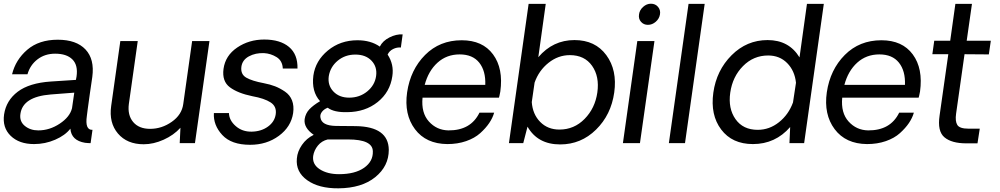

<svg xmlns="http://www.w3.org/2000/svg" viewBox="-24 -771 5383 1034"><path d="M159.2 4.9Q79.1 4.9 33.4 -39.6Q-12.2 -84 -2 -154.8Q9.3 -230 71.5 -277.1Q133.8 -324.2 250 -332L384.8 -340.8L388.2 -358.9Q397 -419.9 366 -450.9Q335 -481.9 272.9 -481.9Q217.8 -481.9 178 -451.4Q138.2 -420.9 124 -371.1H41Q60.1 -449.2 123 -503.2Q186 -557.1 287.1 -557.1Q387.2 -557.1 436.5 -504.6Q485.8 -452.1 473.1 -356.9Q467.3 -316.9 460.2 -268.6Q453.1 -220.2 448.5 -184.1Q443.8 -147.9 443.8 -147Q432.6 -69.8 474.1 -71.8L463.9 0Q451.7 0 434.1 -2Q359.9 -14.2 355 -78.1Q327.1 -42 273.2 -18.6Q219.2 4.9 159.2 4.9ZM182.1 -68.8Q243.2 -68.8 297.6 -105Q352.1 -141.1 363.8 -188L376 -272L249 -262.2Q98.1 -250 85.9 -157.2Q80.1 -117.2 109.6 -93Q139.2 -68.8 182.1 -68.8Z M1104 -549.8 1025.9 0H943.8L947.8 -83Q911.6 -43 857.2 -18.6Q802.7 5.9 750 5.9Q660.2 5.9 611.1 -52Q562 -109.9 574.7 -200.2L624 -549.8H717.8L669.9 -210.9Q662.1 -150.9 693.1 -114Q724.1 -77.1 784.2 -77.1Q847.2 -77.1 901.1 -115Q955.1 -152.8 962.9 -210.9L1010.7 -549.8Z M1322.8 8.8Q1221.7 8.8 1172.9 -44.2Q1124 -97.2 1127.9 -162.1H1209Q1210 -123 1245.4 -92Q1280.8 -61 1331.8 -62Q1382.8 -63 1418.9 -89.1Q1455.1 -115.2 1460.9 -155.8Q1466.8 -197.8 1433.3 -219.5Q1399.9 -241.2 1335 -252.9Q1256.8 -269 1213.9 -301Q1170.9 -333 1179.7 -399.9Q1189.5 -471.7 1253.2 -514.9Q1316.9 -558.1 1398.9 -558.1Q1484.9 -558.1 1532.5 -518.1Q1580.1 -478 1578.1 -401.9H1499Q1497.1 -443.8 1465.6 -463.4Q1434.1 -482.9 1397.9 -484.9Q1352.1 -486.8 1316.4 -467.5Q1280.8 -448.2 1275.9 -411.1Q1271 -371.1 1302 -353Q1333 -335 1396 -323.2Q1431.2 -316.4 1457.5 -306.2Q1483.9 -295.9 1510.5 -277.8Q1537.1 -259.8 1548.6 -230.5Q1560.1 -201.2 1554.7 -162.1Q1543.5 -87.9 1478 -39.6Q1412.6 8.8 1322.8 8.8Z M1798.8 243.2Q1692.9 244.1 1630.4 199.5Q1567.9 154.8 1574.7 83Q1577.6 44.9 1602.1 9.5Q1626.5 -25.9 1665.5 -44.9Q1610.4 -83 1616.7 -129.9Q1621.6 -160.6 1642.1 -182.4Q1662.6 -204.1 1699.7 -226.1Q1652.8 -277.8 1663.6 -363.8Q1674.8 -443.8 1741.7 -499Q1808.6 -554.2 1900.9 -554.2Q1972.7 -554.2 2021.5 -520Q2036.6 -550.8 2073.2 -569.3Q2109.9 -587.9 2144.5 -585.9L2134.8 -515.1Q2113.8 -517.1 2093.3 -507.1Q2072.8 -497.1 2063.5 -477.1Q2098.6 -423.8 2088.9 -360.8Q2076.7 -274.9 2009.8 -221.4Q1942.9 -168 1846.7 -167Q1774.9 -165 1740.7 -190.9Q1720.7 -183.1 1709.7 -168.5Q1698.7 -153.8 1701.7 -138.2Q1707.5 -94.2 1784.7 -92.8L1892.6 -91.8Q2068.4 -88.9 2069.8 36.1Q2069.8 124 1996.8 183.1Q1923.8 242.2 1798.8 243.2ZM2001.5 -361.8Q2008.3 -410.6 1977.1 -443.8Q1945.8 -477.1 1889.6 -477.1Q1834.5 -477.1 1794.7 -444.1Q1754.9 -411.1 1746.6 -360.8Q1739.7 -312 1771.2 -278.6Q1802.7 -245.1 1856.4 -245.1Q1912.6 -245.1 1953.6 -278.6Q1994.6 -312 2001.5 -361.8ZM1983.9 43.9Q1982.9 -20 1850.6 -20H1740.7Q1708.5 -12.2 1688 12.9Q1667.5 38.1 1662.6 68.8Q1656.7 113.8 1697.8 140.4Q1738.8 167 1801.8 167Q1887.7 167 1936.8 132.6Q1985.8 98.1 1983.9 43.9Z M2670.4 -277.8Q2664.6 -248 2663.1 -245.1H2251.5Q2243.7 -163.1 2285.9 -116.5Q2328.1 -69.8 2391.1 -68.8Q2511.2 -67.9 2558.1 -164.1H2637.2Q2629.4 -136.2 2610.8 -108.6Q2592.3 -81.1 2562.3 -54Q2532.2 -26.9 2486.3 -11Q2440.4 4.9 2385.3 4.9Q2270 3.9 2210.7 -75.4Q2151.4 -154.8 2168.5 -273.9Q2186.5 -396 2265.4 -475.1Q2344.2 -554.2 2462.4 -554.2Q2575.2 -554.2 2631.3 -478Q2687.5 -401.9 2670.4 -277.8ZM2263.2 -314H2589.4Q2592.3 -389.2 2556.9 -433.6Q2521.5 -478 2451.4 -478Q2381.3 -478 2332.3 -433.6Q2283.2 -389.2 2263.2 -314Z M3069.8 -555.2Q3181.6 -555.2 3241.2 -474.1Q3300.8 -393.1 3283.9 -272.9Q3267.1 -152.8 3186 -73Q3105 6.8 2992.7 6.8Q2871.6 6.8 2816.9 -88.9L2793.9 0H2716.8L2822.8 -750H2915L2875 -462.9Q2953.6 -555.2 3069.8 -555.2ZM2988.8 -73.2Q3067.9 -73.2 3124.3 -130.6Q3180.7 -188 3192.9 -272.9Q3205.1 -358.9 3164.6 -416.5Q3124 -474.1 3044.9 -474.1Q2981.9 -474.1 2929.9 -432.6Q2877.9 -391.1 2855 -326.2L2839.8 -221.2Q2844.7 -155.3 2885.3 -114.3Q2925.8 -73.2 2988.8 -73.2Z M3417.5 -693.8Q3420.4 -716.8 3439.5 -733.9Q3458.5 -751 3481.4 -751Q3505.4 -751 3519.8 -733.9Q3534.2 -716.8 3530.3 -693.8Q3526.4 -669.9 3507.3 -653.6Q3488.3 -637.2 3465.3 -637.2Q3442.4 -637.2 3428 -653.6Q3413.6 -669.9 3417.5 -693.8ZM3408.2 -549.8H3500.5L3422.4 0H3330.6Z M3578.1 0 3684.1 -750H3771L3665 0Z M4412.6 -750 4306.6 0H4227.5L4231.4 -86.9Q4151.4 4.9 4030.8 4.9Q3918.9 4.9 3859.9 -73.5Q3800.8 -151.9 3817.6 -272Q3834.5 -392.1 3916 -473.6Q3997.6 -555.2 4109.9 -555.2Q4225.1 -555.2 4281.7 -461.9L4321.8 -750ZM4056.6 -71.8Q4119.6 -71.8 4171.1 -112.8Q4222.7 -153.8 4246.6 -219.2L4262.7 -325.2Q4255.9 -390.1 4215.3 -431.2Q4174.8 -472.2 4112.8 -472.2Q4033.7 -472.2 3977.3 -415Q3920.9 -357.9 3908.7 -272Q3896.5 -187 3937 -129.4Q3977.5 -71.8 4056.6 -71.8Z M4930.7 -277.8Q4924.8 -248 4923.3 -245.1H4511.7Q4503.9 -163.1 4546.1 -116.5Q4588.4 -69.8 4651.4 -68.8Q4771.5 -67.9 4818.4 -164.1H4897.5Q4889.6 -136.2 4871.1 -108.6Q4852.5 -81.1 4822.5 -54Q4792.5 -26.9 4746.6 -11Q4700.7 4.9 4645.5 4.9Q4530.3 3.9 4470.9 -75.4Q4411.6 -154.8 4428.7 -273.9Q4446.8 -396 4525.6 -475.1Q4604.5 -554.2 4722.7 -554.2Q4835.4 -554.2 4891.6 -478Q4947.8 -401.9 4930.7 -277.8ZM4523.4 -314H4849.6Q4852.5 -389.2 4817.1 -433.6Q4781.7 -478 4711.7 -478Q4641.6 -478 4592.5 -433.6Q4543.5 -389.2 4523.4 -314Z M5180.2 1Q5101.1 1 5062.3 -31.5Q5023.4 -64 5036.1 -148.9L5083 -479H4997.1L5007.3 -551.8H5093.3L5121.1 -750H5210.4L5182.1 -551.8H5312L5301.3 -478L5170.4 -479L5125 -159.2Q5119.1 -118.2 5131.6 -98.1Q5144 -78.1 5191.4 -78.1H5252.4L5240.2 1Z"/></svg>

Font: Oakes Grotesk
Style: Italic
Weight: 400
Designer: Samuel Oakes
Foundry: Samuel Oakes
Version: Version 1.0 | wf-rip DC20170320